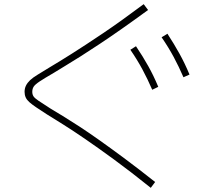

<svg xmlns="http://www.w3.org/2000/svg" viewBox="-20 -811 1040 922"><path d="M704 91Q607 13 529 -44Q451 -101 390.5 -142.5Q330 -184 284.5 -212.5Q239 -241 205 -262Q174 -282 154 -295.5Q134 -309 121.5 -320Q109 -331 103.5 -343Q98 -355 98 -370Q98 -386 104.5 -399.5Q111 -413 124 -425.5Q137 -438 161 -452.5Q185 -467 219 -488Q263 -514 325.5 -553.5Q388 -593 473.5 -650.5Q559 -708 670 -791L691 -763Q624 -714 565.5 -673Q507 -632 458 -599.5Q409 -567 368 -541Q327 -515 294.5 -495.5Q262 -476 238 -461Q193 -435 170.5 -420Q148 -405 141.5 -394.5Q135 -384 135 -370Q135 -358 140.5 -349Q146 -340 164.5 -327.5Q183 -315 222 -290Q247 -275 281.5 -254Q316 -233 360.5 -204Q405 -175 460 -136Q515 -97 581.5 -47.5Q648 2 725 63ZM711 -380Q689 -431 664 -477.5Q639 -524 606 -572L633 -589Q666 -540 692 -493.5Q718 -447 740 -394ZM861 -440Q839 -491 814 -537.5Q789 -584 756 -632L784 -649Q816 -600 842 -553Q868 -506 890 -453Z"/></svg>

Font: M PLUS 1 Thin ExtraLight
Style: Regular
Weight: 250
Version: Version 1.001